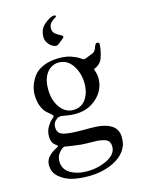

<svg xmlns="http://www.w3.org/2000/svg" viewBox="-128 -729 744 1009"><g transform="rotate(-15 244.0 -224.5)"><path d="M185 -561Q185 -604 216.5 -630Q248 -656 268 -656Q277 -656 277 -649Q277 -646 266.5 -640.5Q256 -635 245.5 -623.5Q235 -612 235 -594Q235 -575 248 -564.5Q261 -554 274 -548Q287 -542 287 -534Q287 -531 267 -516Q265 -515 259 -509.5Q253 -504 248 -501.5Q243 -499 237 -499Q232 -499 220.5 -504.5Q209 -510 197 -525.5Q185 -541 185 -561ZM39 97Q39 70 57 51.5Q75 33 93 24Q111 15 111 12Q111 10 106 6Q101 2 94.5 -3Q88 -8 83 -20Q78 -32 78 -47Q78 -77 91 -99Q104 -121 117 -132Q130 -143 130 -146Q130 -150 119.5 -159Q109 -168 96 -179.5Q83 -191 72.5 -217.5Q62 -244 62 -280Q62 -303 69.5 -326.5Q77 -350 94.5 -375.5Q112 -401 148.5 -417Q185 -433 235 -433Q274 -433 302 -423Q330 -413 343.5 -403Q357 -393 361 -393Q369 -393 412 -411Q426 -417 433 -438Q440 -459 448 -459Q461 -459 461 -451Q461 -427 454 -399.5Q447 -372 439 -360Q427 -341 398 -329Q409 -299 409 -279Q409 -215 361 -171Q313 -127 244 -127Q218 -127 194.5 -131.5Q171 -136 167 -136Q162 -136 154 -134Q146 -132 134 -120Q122 -108 122 -87Q122 -53 153 -44Q184 -35 256 -35H302Q447 -35 447 53Q447 84 440 100Q421 149 362 178Q303 207 225 207Q180 207 141 198.5Q102 190 70.5 164Q39 138 39 97ZM97 91Q97 135 134 157.5Q171 180 225 180Q287 180 336.5 154.5Q386 129 386 89Q386 71 378 60Q370 49 351 44.5Q332 40 317.5 39Q303 38 275 38H266Q234 38 188 31L143 24Q133 24 115 44Q97 64 97 91ZM138 -290Q138 -230 166.5 -190Q195 -150 238 -150Q283 -150 307 -184.5Q331 -219 331 -269Q331 -325 303 -368Q275 -411 227 -411Q190 -411 164 -379.5Q138 -348 138 -290Z"/></g></svg>

Font: OFL Sorts Mill Goudy TT
Style: Regular
Weight: 500
Version: Version 003.000